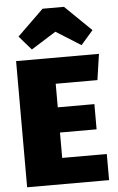

<svg xmlns="http://www.w3.org/2000/svg" viewBox="-63 -1012 646 1055"><g transform="rotate(-5 260.0 -485.0)"><path d="M135 -752 272 -838 409 -752 476 -829 331 -970H213L68 -829ZM500 -696H43V0H495V-144H249V-284H451V-423H249V-553H479Z"/></g></svg>

Font: Fira Sans Heavy
Style: Regular
Weight: 900
Designer: bBox Type GmbH & Carrois Corporate GbR & Edenspiekermann AG
Foundry: bBox Type GmbH & Carrois Corporate GbR & Edenspiekermann AG
Version: Version 4.300;PS 004.300;hotconv 1.0.88;makeotf.lib2.5.64775